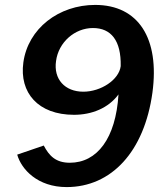

<svg xmlns="http://www.w3.org/2000/svg" viewBox="-20 -752 667 781"><path d="M251 9C433 9 567 -135 600 -375C630 -596 543 -732 367 -732C219 -732 94 -636 75 -498C58 -375 135 -285 281 -285C353 -285 421 -312 462 -368C451 -189 375 -90 264 -90C207 -90 180 -118 158 -160L50 -123C67 -63 133 9 251 9ZM319 -379C244 -379 197 -430 208 -504C218 -580 284 -638 358 -638C432 -638 473 -587 471 -483C464 -427 390 -379 319 -379Z"/></svg>

Font: United Sans SemiBold
Style: Italic
Weight: 600
Italic angle: -8°
Designer: Pablo Impallari, Rodrigo Fuenzalida (Modified by Dan O. Williams)
Version: Version 1.000;PS 001.000;hotconv 1.0.88;makeotf.lib2.5.64775